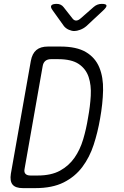

<svg xmlns="http://www.w3.org/2000/svg" viewBox="-20 -970 640 990"><path d="M98 0Q60 0 45 -18Q30 -36 36 -74L139 -656Q146 -694 167.5 -712Q189 -730 227 -730H291Q375 -730 423 -701.5Q471 -673 492 -622.5Q513 -572 511.5 -504Q510 -436 496 -358Q484 -288 463 -223.5Q442 -159 404.5 -109Q367 -59 308.5 -29.5Q250 0 162 0ZM107 -101Q103 -83 111 -74Q119 -65 137 -65H174Q244 -65 289.5 -90Q335 -115 364 -156.5Q393 -198 409 -252Q425 -306 434 -363Q445 -422 448 -476.5Q451 -531 437 -573Q423 -615 386 -640Q349 -665 279 -665H243Q225 -665 214 -656Q203 -647 200 -629ZM273 -950Q284 -950 293 -945.5Q302 -941 308 -933L352 -877Q361 -864 372.5 -864Q384 -864 398 -877L463 -934Q472 -942 482.5 -946Q493 -950 505 -950Q527 -950 529 -942Q531 -934 513 -917L425 -835Q411 -823 393.5 -816.5Q376 -810 363 -810Q350 -810 335 -816.5Q320 -823 310 -835L252 -916Q239 -933 244.5 -941.5Q250 -950 273 -950Z"/></svg>

Font: Maple Mono ExtraLight
Style: Italic
Weight: 275
Italic angle: -10°
Monospace: yes
Designer: subframe7536
Version: Version 7.000